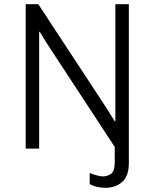

<svg xmlns="http://www.w3.org/2000/svg" viewBox="-20 -706 733 912"><path d="M481 186Q469 186 455 184Q441 182 428 178Q415 174 406 168V116Q418 121 437.5 126.5Q457 132 468 132Q489 132 507 120Q525 108 525 64V-8L200 -504L169 -555H166V0H102V-686H162L483 -197L525 -130L528 -131V-686H592V69Q592 130 560.5 158Q529 186 481 186Z"/></svg>

Font: Chivo Medium ExtraLight
Style: Regular
Weight: 250
Version: Version 2.002